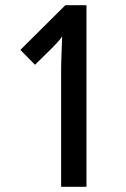

<svg xmlns="http://www.w3.org/2000/svg" viewBox="-20 -715 481 735"><path d="M311 0H214V-444Q214 -472 215.5 -507.5Q217 -543 218 -576Q215 -570 203.5 -557Q192 -544 178 -530L114 -467L58 -524L230 -695H311Z"/></svg>

Font: Noto Sans Kannada ExtraCondensed Medium
Style: Regular
Weight: 500
Width: 2
Designer: Jelle Bosma - Monotype Design Team
Foundry: Monotype Imaging Inc.
Version: Version 2.005; ttfautohint (v1.8.4.7-5d5b)